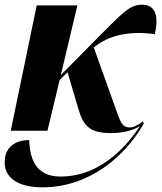

<svg xmlns="http://www.w3.org/2000/svg" viewBox="-24 -559 691 821"><path d="M22 0H179L231 -217L265 -250L310 -97C331 -26 354 10 448 10C500 10 539 1 575 -20C483 117 368 196 234 196C127 196 103 116 101 40C34 40 0 77 -3 122C-11 185 32 242 158 242C356 242 511 111 591 -31L587 -40C566 -24 547 -14 530 -14C503 -14 492 -31 474 -85L377 -356C437 -405 520 -429 638 -413C656 -493 640 -539 583 -539C533 -539 502 -506 414 -418L236 -238L307 -536H133Z"/></svg>

Font: Noto Serif Display SemiCondensed ExtraBold
Style: Italic
Weight: 800
Width: 4
Italic angle: -12°
Designer: Monotype Design Team
Foundry: Monotype Imaging Inc.
Version: Version 2.009